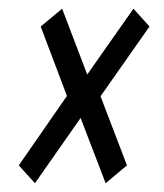

<svg xmlns="http://www.w3.org/2000/svg" viewBox="-20 -527 380 444"><path d="M60.8 -103.3 23.4 -144.6 134.8 -305.1 74.1 -465.7 123.7 -506.9 181.7 -354.6 288.6 -506.9 325.7 -465.7 212.5 -304.4 273.6 -144.6 224.3 -103.3 166.4 -254.2Z"/></svg>

Font: Georama
Style: Italic
Weight: 400
Width: 2
Italic angle: -9°
Designer: Jean-Baptiste Levee
Foundry: Production Type
Version: Version 1.000